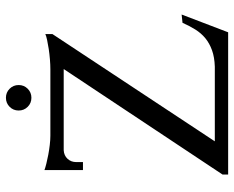

<svg xmlns="http://www.w3.org/2000/svg" viewBox="-91 -700 790 648"><g transform="rotate(-90 304.0 -376.0)"><path d="M298 -665Q280 -665 267.5 -677.5Q255 -690 255 -708Q255 -726 267.5 -738.5Q280 -751 298 -751Q316 -751 328.5 -738.5Q341 -726 341 -708Q341 -690 328.5 -677.5Q316 -665 298 -665ZM579 -158 519 -1H39V-20L395 -556H121Q103 -555 92 -543Q81 -531 81 -514V-491H54V-621Q62 -618 76 -614.5Q90 -611 106 -608Q122 -605 139 -603Q156 -601 170 -601H394Q409 -601 427.5 -602.5Q446 -604 462.5 -606.5Q479 -609 493 -612Q507 -615 513 -618V-594L151 -46H403Q435 -47 458.5 -55.5Q482 -64 499 -78Q516 -92 528.5 -112Q541 -132 551 -155Z"/></g></svg>

Font: Constantine
Style: Regular
Weight: 400
Designer: Dukom Design
Version: Version 1.001;PS 001.001;hotconv 1.0.56;makeotf.lib2.0.21325